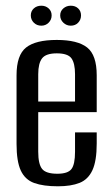

<svg xmlns="http://www.w3.org/2000/svg" viewBox="-20 -644 392 673"><path d="M183 9Q132 9 100 -2.5Q68 -14 53 -46Q38 -78 38 -140V-380Q38 -451 71.5 -477.5Q105 -504 179 -504Q252 -504 285.5 -477.5Q319 -451 319 -380V-251H114V-112Q114 -69 127.5 -52Q141 -35 181 -35Q218 -35 230.5 -51.5Q243 -68 243 -112V-180H319V-141Q319 -80 304 -47.5Q289 -15 259 -3Q229 9 183 9ZM114 -288H243V-384Q243 -422 230.5 -439.5Q218 -457 179 -457Q141 -457 127.5 -439.5Q114 -422 114 -384ZM125 -554Q109 -554 98.5 -564.5Q88 -575 88 -590Q88 -605 98.5 -614.5Q109 -624 125 -624Q140 -624 150.5 -614.5Q161 -605 161 -590Q161 -575 150.5 -564.5Q140 -554 125 -554ZM228 -554Q213 -554 202 -564.5Q191 -575 191 -590Q191 -605 202 -614.5Q213 -624 228 -624Q244 -624 254 -614.5Q264 -605 264 -590Q264 -575 254 -564.5Q244 -554 228 -554Z"/></svg>

Font: Alumni Sans Medium
Style: Regular
Weight: 500
Designer: Robert E. Leuschke
Foundry: Robert E. Leuschke
Version: Version 1.018